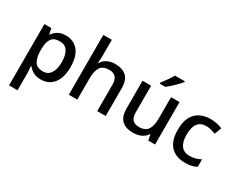

<svg xmlns="http://www.w3.org/2000/svg" viewBox="-120 -1319 2614 2113"><g transform="rotate(30 1187.0 -263.0)"><path d="M354 -549Q451 -549 510 -479.5Q569 -410 569 -271Q569 -133 509 -61.5Q449 10 352 10Q291 10 252.5 -13Q214 -36 191 -65H184Q187 -48 189 -23.5Q191 1 191 20V240H83V-539H171L186 -467H191Q214 -501 252.5 -525Q291 -549 354 -549ZM327 -460Q253 -460 223 -417.5Q193 -375 191 -288V-271Q191 -179 220.5 -129Q250 -79 329 -79Q373 -79 401.5 -103.5Q430 -128 444 -171Q458 -214 458 -272Q458 -360 426 -410Q394 -460 327 -460Z M812 -560Q812 -534 810 -508Q808 -482 806 -467H813Q839 -508 882.5 -528.5Q926 -549 977 -549Q1072 -549 1122.5 -502Q1173 -455 1173 -351V0H1065V-335Q1065 -460 956 -460Q874 -460 843 -411Q812 -362 812 -270V0H704V-760H812Z M1800 -539V0H1714L1699 -71H1694Q1668 -29 1622 -9.5Q1576 10 1524 10Q1430 10 1380 -37Q1330 -84 1330 -187V-539H1439V-203Q1439 -141 1465 -109.5Q1491 -78 1547 -78Q1629 -78 1660.5 -127Q1692 -176 1692 -268V-539ZM1737 -756Q1726 -742 1707 -722Q1688 -702 1665.5 -680.5Q1643 -659 1621 -639.5Q1599 -620 1581 -606H1509V-618Q1524 -637 1543 -663Q1562 -689 1580.5 -716.5Q1599 -744 1611 -766H1737Z M2183 10Q2109 10 2053 -19Q1997 -48 1966 -109.5Q1935 -171 1935 -267Q1935 -366 1968 -428.5Q2001 -491 2059 -520Q2117 -549 2191 -549Q2237 -549 2276.5 -540Q2316 -531 2342 -518L2309 -431Q2282 -441 2250.5 -449.5Q2219 -458 2190 -458Q2046 -458 2046 -268Q2046 -176 2082 -128.5Q2118 -81 2187 -81Q2232 -81 2266 -91Q2300 -101 2330 -117V-23Q2301 -6 2267 2Q2233 10 2183 10Z"/></g></svg>

Font: Noto Sans Adlam Medium
Style: Regular
Weight: 500
Version: Version 3.001